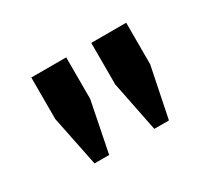

<svg xmlns="http://www.w3.org/2000/svg" viewBox="-65 -809 485 444"><g transform="rotate(-30 177.5 -586.5)"><path d="M51.8 -709H145V-598.1L118.2 -463.9H79.1L51.8 -598.1ZM211.9 -709H305.2V-598.1L277.8 -463.9H238.8L211.9 -598.1Z"/></g></svg>

Font: SolaimanLipi
Style: Normal
Weight: 400
Designer: Solaiman Karim
Foundry: Al Mamun Sumon
Version: Version 2.000